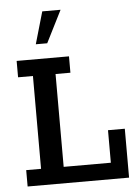

<svg xmlns="http://www.w3.org/2000/svg" viewBox="-56 -844 644 888"><g transform="rotate(-5 266.5 -400.5)"><path d="M36 0V-76H105V-507H36V-583H279V-507H210V-76H429V-227H507V0ZM131 -652 174 -801H259L184 -652Z"/></g></svg>

Font: Rokkitt SemiBold Medium
Style: Regular
Weight: 500
Version: Version 3.103